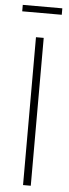

<svg xmlns="http://www.w3.org/2000/svg" viewBox="-58 -861 321 890"><g transform="rotate(5 103.0 -416.0)"><path d="M85 0V-688H121V0ZM11 -802V-832H195V-802Z"/></g></svg>

Font: Saira Condensed Thin
Style: Regular
Weight: 250
Width: 3
Designer: Hector Gatti with collaboration of the Omnibus-Type team
Foundry: Omnibus-Type
Version: Version 1.101